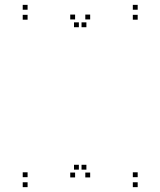

<svg xmlns="http://www.w3.org/2000/svg" viewBox="-20 -760 660 790"><path d="M546.5 10V-10H526.5V10ZM546.5 -31V-51H526.5V-31ZM335.5 -62V-82H315.5V-62ZM351 -30V-50H331V-30ZM351 -680V-700H331V-680ZM335.5 -648V-668H315.5V-648ZM546.5 -679V-699H526.5V-679ZM546.5 -720V-740H526.5V-720ZM93.5 -720V-740H73.5V-720ZM93.5 -679V-699H73.5V-679ZM304.5 -648V-668H284.5V-648ZM289 -680V-700H269V-680ZM289 -30V-50H269V-30ZM304.5 -62V-82H284.5V-62ZM93.5 -31V-51H73.5V-31ZM93.5 10V-10H73.5V10Z"/></svg>

Font: Monaspace Xenon Dots Var
Style: Regular
Weight: 400
Designer: Riley Cran and the Lettermatic Team
Version: Version 1.100 (Monaspace Xenon Dots)